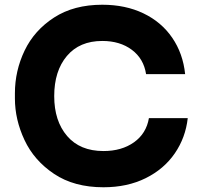

<svg xmlns="http://www.w3.org/2000/svg" viewBox="-20 -772 840 811"><path d="M43 -356V-378Q43 -473 84 -558.5Q125 -644 208.5 -698Q292 -752 412 -752Q510 -752 586 -715.5Q662 -679 707.5 -612.5Q753 -546 762 -459H597Q587 -524 537 -561.5Q487 -599 412 -599Q316 -599 262.5 -535.5Q209 -472 209 -366Q209 -261 263.5 -197.5Q318 -134 417 -134Q494 -134 546 -171Q598 -208 609 -273H773Q764 -191 718.5 -124.5Q673 -58 595.5 -19.5Q518 19 417 19Q293 19 208.5 -37.5Q124 -94 83.5 -180.5Q43 -267 43 -356Z"/></svg>

Font: Sora-SIA
Style: Bold
Weight: 700
Designer: Jonathan Barnbrook, Julián Moncada
Foundry: Barnbrook Fonts
Version: Version 2.000